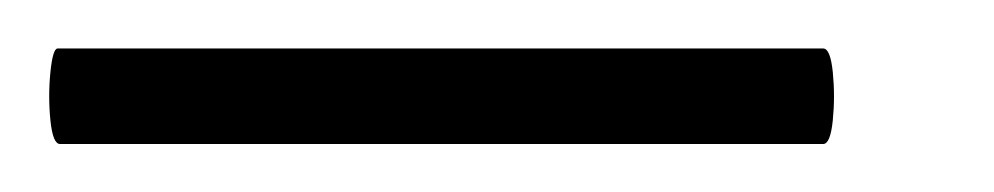

<svg xmlns="http://www.w3.org/2000/svg" viewBox="-32 16 414 80"><path d="M-7 76Q-10 76 -11 66.1Q-12 56.1 -11 46.1Q-10 36.2 -8 36.2H311Q314 36.2 315 46.1Q316 56.1 315 66.1Q314 76 311 76Z"/></svg>

Font: Cormorant Light
Style: Italic
Weight: 300
Italic angle: -10°
Designer: Christian Thalmann (Catharsis Fonts)
Foundry: Catharsis Fonts
Version: Version 4.000